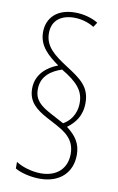

<svg xmlns="http://www.w3.org/2000/svg" viewBox="-82 -806 495 805"><g transform="rotate(10 165.0 -404.0)"><path d="M49 -415C49 -358 85 -331 130 -306C194 -271 256 -249 256 -173C256 -112 216 -71 146 -71C106 -71 64 -85 40 -101V-73C63 -59 106 -48 146 -48C233 -48 282 -100 282 -173C282 -222 260 -252 221 -282C253 -306 280 -338 280 -394C280 -463 239 -491 175 -532C118 -569 78 -600 78 -656C78 -711 117 -738 172 -738C210 -738 241 -724 257 -714L270 -734C246 -749 210 -760 172 -760C92 -760 53 -714 53 -656C53 -597 93 -563 140 -529C94 -512 49 -476 49 -415ZM73 -416C73 -475 118 -501 159 -515C228 -474 256 -441 256 -390C256 -337 226 -307 202 -294L146 -324C99 -349 73 -371 73 -416Z"/></g></svg>

Font: Noto Sans Tamil ExtraCondensed Thin
Style: Regular
Weight: 100
Width: 2
Designer: Jelle Bosma - Monotype Design Team
Foundry: Monotype Imaging Inc.
Version: Version 2.004